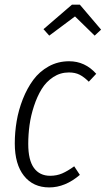

<svg xmlns="http://www.w3.org/2000/svg" viewBox="-20 -799 457 830"><path d="M192.9 -645 168 -672.9 291 -778.8H325.2L417 -670.9L389.2 -645L304.2 -728ZM278.8 -534.2Q347.7 -534.2 396 -480L363.8 -445.8Q343.3 -466.3 324 -476.1Q304.7 -485.8 277.8 -485.8Q240.7 -485.8 210.2 -465.8Q179.7 -445.8 160.2 -414.1Q140.6 -382.3 127 -340.8Q113.3 -299.3 107.7 -258.3Q102.1 -217.3 102.1 -176.8Q102.1 -106.9 126.7 -73Q151.4 -39.1 196.8 -39.1Q225.1 -39.1 248.8 -49.3Q272.5 -59.6 300.8 -80.1L325.2 -43Q261.7 11.2 192.9 11.2Q123.5 11.2 83.7 -38.8Q43.9 -88.9 43.9 -179.2Q43.9 -227.1 52 -275.1Q60.1 -323.2 78.6 -370.4Q97.2 -417.5 123.8 -453.6Q150.4 -489.7 190.4 -512Q230.5 -534.2 278.8 -534.2Z"/></svg>

Font: Fira Sans Compressed Light
Style: Italic
Weight: 300
Width: 3
Italic angle: -8°
Designer: Carrois Corporate & Edenspiekermann AG
Foundry: Carrois Corporate GbR & Edenspiekermann AG
Version: Version 4.203;PS 004.203;hotconv 1.0.88;makeotf.lib2.5.64775